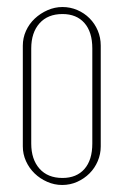

<svg xmlns="http://www.w3.org/2000/svg" viewBox="-20 -521 352 547"><path d="M158 -501Q180 -501 200 -492.5Q220 -484 235 -469Q250 -454 258.5 -434Q267 -414 267 -391V-104Q267 -82 258.5 -62Q250 -42 235 -27Q220 -12 200 -3Q180 6 157 6Q135 6 114.5 -3Q94 -12 78.5 -27Q63 -42 54 -62Q45 -82 45 -104V-391Q45 -413 54 -433Q63 -453 79 -468Q95 -483 115.5 -492Q136 -501 158 -501ZM158 -481Q116 -481 92.5 -454.5Q69 -428 69 -383V-112Q69 -67 92.5 -40.5Q116 -14 158 -14Q198 -14 220.5 -39.5Q243 -65 243 -112V-383Q243 -430 220.5 -455.5Q198 -481 158 -481Z"/></svg>

Font: Moniqa Thin Paragraph
Style: Regular
Weight: 100
Designer: Rajesh Rajput
Foundry: Rajesh Rajput
Version: Version 1.000